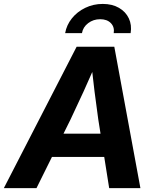

<svg xmlns="http://www.w3.org/2000/svg" viewBox="-54 -968 795 988"><path d="M-34.2 0 340.3 -727.5H534.2L668.5 0H507.8L451.7 -353.5Q441.9 -421.9 432.4 -497.8Q422.9 -573.7 412.6 -668H452.1Q411.1 -574.2 376.7 -498.5Q342.3 -422.9 309.1 -353.5L133.8 0ZM152.8 -160.6 172.9 -280.3H554.7L534.7 -160.6ZM474.6 -947.8Q523.4 -947.8 558.1 -927.7Q592.8 -907.7 608.9 -873.5Q625 -839.4 618.2 -797.4H531.2Q536.1 -828.6 516.6 -848.9Q497.1 -869.1 461.4 -869.1Q426.3 -869.1 399.7 -848.9Q373 -828.6 367.7 -797.4H281.2Q288.6 -839.4 315.9 -873.5Q343.3 -907.7 384.8 -927.7Q426.3 -947.8 474.6 -947.8Z"/></svg>

Font: Inter 28pt
Style: Bold Italic
Weight: 700
Italic angle: -9.3988°
Designer: Rasmus Andersson
Foundry: rsms
Version: Version 4.001;git-66647c0bb